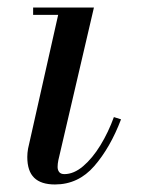

<svg xmlns="http://www.w3.org/2000/svg" viewBox="-20 -480 379 510"><path d="M126 10Q89 10 70.8 -7.8Q52.5 -25.5 52.5 -63Q52.5 -67 53 -73.8Q53.5 -80.5 54.5 -85L134.5 -440.5H68V-460H229.5L135 -54.5Q134 -50 133.5 -45.2Q133 -40.5 133 -36.5Q133 -28.5 137.2 -23Q141.5 -17.5 151 -17.5Q176 -17.5 200.8 -38.5Q225.5 -59.5 246.8 -94.2Q268 -129 282.5 -169L301.5 -163Q273 -88 230.5 -39Q188 10 126 10Z"/></svg>

Font: Bodoni Moda
Style: Italic
Weight: 400
Italic angle: -13°
Designer: Owen Earl
Foundry: indestructible type
Version: Version 2.005